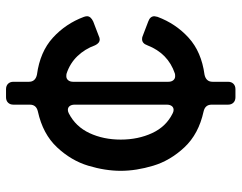

<svg xmlns="http://www.w3.org/2000/svg" viewBox="-100 -572 782 621"><g transform="rotate(-90 290.5 -262.0)"><path d="M354 -438Q346 -438 341 -432Q336 -426 336 -416V-108Q336 -98 341 -92Q346 -86 354 -86Q360 -86 363 -87Q428 -109 454 -176Q460 -193 474 -193Q480 -193 484 -191L531 -173Q548 -167 548 -153Q548 -151 546 -143Q524 -84 478.5 -42.5Q433 -1 359 9Q336 14 336 35V85Q336 96 329.5 102.5Q323 109 312 109H286Q275 109 268.5 102.5Q262 96 262 85V32Q262 11 240 6Q167 -10 124 -56Q81 -102 64.5 -157Q48 -212 48 -262Q48 -312 64.5 -367Q81 -422 124 -468Q167 -514 240 -530Q262 -535 262 -556V-609Q262 -620 268.5 -626.5Q275 -633 286 -633H312Q323 -633 329.5 -626.5Q336 -620 336 -609V-559Q336 -538 359 -533Q433 -523 478.5 -481.5Q524 -440 546 -381Q548 -375 548 -371Q548 -359 531 -351L484 -333Q478 -330 473 -330Q461 -330 454 -345Q442 -378 419 -402Q396 -426 363 -437Q360 -438 354 -438ZM234 -94Q240 -91 245 -91Q253 -91 257.5 -97Q262 -103 262 -113V-411Q262 -421 257.5 -427Q253 -433 245 -433Q240 -433 234 -430Q191 -408 170 -363Q149 -318 149 -262Q149 -206 170 -160.5Q191 -115 234 -94Z"/></g></svg>

Font: Shippori Gothic B2 Bold
Style: Regular
Weight: 700
Designer: FONTDASU
Foundry: FONTDASU / Google Inc. / but / Adobe
Version: Version 1.130